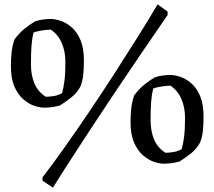

<svg xmlns="http://www.w3.org/2000/svg" viewBox="-20 -739 984 881"><path d="M182 -245Q163 -245 137.5 -253.5Q112 -262 87.5 -283Q63 -304 46.5 -341Q30 -378 30 -435Q30 -470 33.5 -500.5Q37 -531 47 -559Q70 -589 93 -607.5Q116 -626 141 -641Q158 -647 177 -649.5Q196 -652 213 -652Q232 -652 258 -643.5Q284 -635 308.5 -614Q333 -593 349 -556Q365 -519 365 -462Q365 -426 362 -396Q359 -366 348 -340Q332 -312 308.5 -293Q285 -274 255 -255Q219 -245 182 -245ZM190 -295Q207 -295 228 -298.5Q249 -302 265 -312Q272 -338 276 -370.5Q280 -403 280 -455Q280 -504 263 -542.5Q246 -581 213 -603Q197 -603 172 -599Q147 -595 134 -590Q127 -562 124.5 -528.5Q122 -495 122 -445Q122 -394 138 -356Q154 -318 190 -295ZM223 122 175 90V75Q222 14 276.5 -63Q331 -140 388.5 -225Q446 -310 502.5 -397.5Q559 -485 610.5 -567Q662 -649 703 -719L749 -686V-670Q691 -586 629 -495Q567 -404 506 -313Q445 -222 391 -139.5Q337 -57 293.5 10.5Q250 78 223 122ZM731 12Q712 12 686.5 3.5Q661 -5 636.5 -26Q612 -47 595.5 -84Q579 -121 579 -178Q579 -213 582.5 -243.5Q586 -274 596 -302Q619 -332 642 -350.5Q665 -369 690 -384Q707 -390 726 -392.5Q745 -395 762 -395Q781 -395 807 -386.5Q833 -378 857.5 -357Q882 -336 898 -299Q914 -262 914 -205Q914 -169 911 -139Q908 -109 897 -83Q881 -55 857.5 -36Q834 -17 804 2Q768 12 731 12ZM739 -38Q756 -38 777 -41.5Q798 -45 814 -55Q821 -81 825 -113.5Q829 -146 829 -198Q829 -247 812 -285.5Q795 -324 762 -346Q746 -346 721 -342Q696 -338 683 -333Q676 -305 673.5 -271.5Q671 -238 671 -188Q671 -137 687 -99Q703 -61 739 -38Z"/></svg>

Font: Labrada
Style: Regular
Weight: 400
Designer: Mercedes Jáuregui
Foundry: Omnibus-Type Team
Version: Version 1.000; ttfautohint (v1.8.4.7-5d5b)